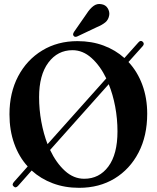

<svg xmlns="http://www.w3.org/2000/svg" viewBox="-20 -912 772 943"><path d="M47 3.5Q36.5 -5 49 -19L116 -94.5Q73 -141.5 49.8 -206.8Q26.5 -272 26.5 -350.5Q26.5 -456.5 69.2 -537.5Q112 -618.5 187.5 -664.2Q263 -710 360.5 -710Q430.5 -710 488.8 -688.2Q547 -666.5 591 -627L659.5 -703.5Q670.5 -716.5 681 -707Q691.5 -697 680.5 -685L611 -607.5Q655 -560.5 679 -495.5Q703 -430.5 703 -353.5Q703 -244.5 660.5 -162.8Q618 -81 542.8 -35.2Q467.5 10.5 368.5 10.5Q298 10.5 239 -11.8Q180 -34 135.5 -74.5L69 0.5Q57 14 47 3.5ZM172 -435Q172 -373.5 183 -314Q194 -254.5 213.5 -204L502 -527Q472 -589 429.5 -627.2Q387 -665.5 336 -665.5Q263 -665.5 217.5 -604.5Q172 -543.5 172 -435ZM557 -266.5Q557 -328.5 545.8 -388.2Q534.5 -448 514 -498.5L226 -175.5Q256 -112 298.8 -73Q341.5 -34 393.5 -34Q467.5 -34 512.2 -94.2Q557 -154.5 557 -266.5ZM405.5 -844.5Q421.5 -869.5 439 -882.5Q456.5 -895.5 477.5 -891.5Q498.5 -888.5 508.8 -871.8Q519 -855 516.5 -838Q513 -815 497 -802Q481 -789 456.5 -779L360.5 -733.5Q347.5 -727.5 341.5 -736Q338 -740.5 339.2 -745.5Q340.5 -750.5 344 -756Z"/></svg>

Font: Fraunces 144pt S050 SemiBold
Style: Regular
Weight: 600
Version: Version 1.000; ttfautohint (v1.8.3)